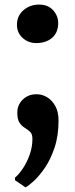

<svg xmlns="http://www.w3.org/2000/svg" viewBox="-20 -571 329 838"><path d="M138.5 -383Q103.5 -383 78.8 -405.5Q54 -428 54 -463Q54 -502 82.5 -526.5Q111 -551 150 -551Q190 -551 212 -526.2Q234 -501.5 234 -470.5Q234 -429 207.5 -406Q181 -383 138.5 -383ZM91 246.5 45.5 215.5V204Q61.5 191.5 79.2 165.2Q97 139 109.2 105Q121.5 71 121.5 35Q121.5 14 111.5 4.5Q101.5 -5 88.5 -12.8Q75.5 -20.5 65.5 -34.8Q55.5 -49 55.5 -79.5Q55.5 -113.5 79.5 -136.5Q103.5 -159.5 137 -159.5H142Q163.5 -159.5 185 -147Q206.5 -134.5 221 -109Q235.5 -83.5 235.5 -45Q235.5 22 218 73.8Q200.5 125.5 175.8 161.5Q151 197.5 127.8 218.8Q104.5 240 92 246.5Z"/></svg>

Font: Merriweather 20pt ExtraBold
Style: Regular
Weight: 800
Version: Version 2.100